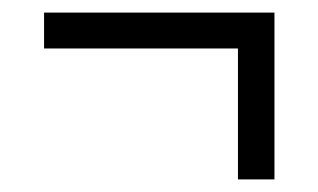

<svg xmlns="http://www.w3.org/2000/svg" viewBox="-20 -406 505 305"><path d="M358 -121V-329H50V-386H416V-121Z"/></svg>

Font: Noto Serif Condensed
Style: Regular
Weight: 400
Width: 3
Designer: Monotype Design Team
Foundry: Monotype Imaging Inc.
Version: Version 2.015